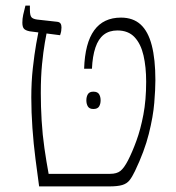

<svg xmlns="http://www.w3.org/2000/svg" viewBox="-20 -667 629 687"><path d="M120 0Q114 -44 107 -98Q100 -152 96 -209Q92 -266 92 -318Q92 -374 97.5 -423.5Q103 -473 109.5 -510Q116 -547 120 -566H150Q146 -546 140.5 -514.5Q135 -483 130.5 -438Q126 -393 126 -334Q126 -286 129 -235.5Q132 -185 139 -136.5Q146 -88 154 -45H374Q398 -45 411 -55.5Q424 -66 438 -93Q453 -122 468 -163Q483 -204 493 -256.5Q503 -309 503 -375Q503 -427 493.5 -468.5Q484 -510 461.5 -534Q439 -558 400 -558Q371 -558 351.5 -543Q332 -528 321.5 -497Q311 -466 309 -421H281Q284 -513 317 -558.5Q350 -604 413 -604Q456 -604 483 -579.5Q510 -555 523 -505Q536 -455 536 -380Q536 -348 532 -299Q528 -250 512.5 -188Q497 -126 463 -55Q453 -34 443.5 -22Q434 -10 417.5 -5Q401 0 370 0ZM195 -541 86 -555Q71 -558 65.5 -564.5Q60 -571 60 -586Q60 -600 63 -614Q66 -628 71 -647H87V-632Q87 -612 92.5 -605.5Q98 -599 113 -597L185 -589Q193 -588 196.5 -583Q200 -578 200 -569Q200 -562 199 -556Q198 -550 195 -541ZM289 -308Q289 -321 294.5 -330Q300 -339 314 -339Q329 -339 334.5 -330Q340 -321 340 -308Q340 -295 334.5 -286Q329 -277 314 -277Q300 -277 294.5 -286Q289 -295 289 -308Z"/></svg>

Font: Noto Serif Hebrew ExtraLight
Style: Regular
Weight: 250
Version: Version 2.003